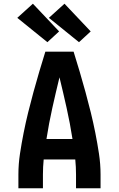

<svg xmlns="http://www.w3.org/2000/svg" viewBox="-20 -1013 640 1033"><path d="M79 0V-74Q79 -130 87.5 -186Q96 -242 107 -297.5Q118 -353 131.5 -408Q145 -463 160 -517.5Q175 -572 191 -626.5Q207 -681 224 -735H376Q393 -681 409 -626.5Q425 -572 440 -517.5Q455 -463 468.5 -408Q482 -353 493 -297.5Q504 -242 512.5 -186Q521 -130 521 -74V0H389V-74Q389 -94 388 -114.5Q387 -135 385 -155H215Q213 -135 212 -114.5Q211 -94 211 -74V0ZM230 -265H370Q357 -349 338.5 -432Q320 -515 300 -597Q280 -515 261.5 -432Q243 -349 230 -265ZM405 -786 243 -917 327 -993 468 -844ZM235 -786 73 -917 157 -993 298 -844Z"/></svg>

Font: Iosevka Curly XBdEx
Style: Regular
Weight: 800
Width: 7
Monospace: yes
Designer: Belleve Invis
Foundry: Belleve Invis
Version: Version 11.1.0; ttfautohint (v1.8.3)